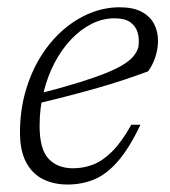

<svg xmlns="http://www.w3.org/2000/svg" viewBox="-20 -484 454 514"><path d="M286.5 -435Q255 -435 225.5 -420.2Q196 -405.5 170.8 -379Q145.5 -352.5 126.5 -316.5Q107.5 -280.5 96.8 -237.5Q86 -194.5 86 -147.5Q86 -84.5 110 -59Q134 -33.5 175.5 -33.5Q203 -33.5 228.8 -43.2Q254.5 -53 280 -78.2Q305.5 -103.5 331.5 -150H356Q325.5 -86 294.8 -51.2Q264 -16.5 231.2 -3.2Q198.5 10 161 10Q123.5 10 94.8 -4.5Q66 -19 49.8 -49.8Q33.5 -80.5 33.5 -129Q33.5 -187 48 -238.2Q62.5 -289.5 88 -331Q113.5 -372.5 147.5 -402.5Q181.5 -432.5 220.5 -448.5Q259.5 -464.5 300.5 -464.5Q336 -464.5 358.5 -452.8Q381 -441 392 -420.8Q403 -400.5 403 -375Q403 -354 396.2 -332.5Q389.5 -311 376.5 -293Q345.5 -281.5 311.5 -270.2Q277.5 -259 240.8 -248.5Q204 -238 164.8 -227.8Q125.5 -217.5 83.5 -207.5L85 -233.5Q149 -250 193.8 -264Q238.5 -278 267.5 -290Q296.5 -302 313.2 -313Q330 -324 338.5 -335Q347 -346 350.5 -358Q353.5 -379.5 348.5 -396.8Q343.5 -414 328.8 -424.5Q314 -435 286.5 -435Z"/></svg>

Font: Newsreader Light
Style: Italic
Weight: 300
Italic angle: -17°
Designer: Hugues Gentile
Foundry: Production Type
Version: Version 1.003